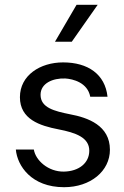

<svg xmlns="http://www.w3.org/2000/svg" viewBox="-20 -770 516 800"><path d="M299 -750 209 -596H279L387 -750ZM247 10C357 10 438 -57 438 -146C438 -247 347 -280 271 -294C207 -307 149 -321 149 -375C149 -423 200 -445 252 -443C284 -441 345 -426 356 -367H428C418 -461 346 -510 243 -510C147 -510 63 -456 63 -365C63 -273 146 -246 224 -231C296 -217 352 -197 352 -142C352 -91 309 -56 246 -55C181 -54 128 -102 121 -147H46C52 -79 111 10 247 10Z"/></svg>

Font: Oakes
Style: Regular
Weight: 400
Designer: Samuel Oakes
Foundry: Samuel Oakes
Version: Version 1.003;PS 001.003;hotconv 1.0.88;makeotf.lib2.5.64775